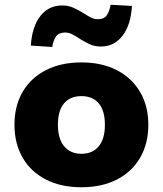

<svg xmlns="http://www.w3.org/2000/svg" viewBox="-20 -778 686 809"><path d="M323 11Q237 11 173.5 -21.5Q110 -54 75.5 -113.5Q41 -173 41 -252Q41 -332 75.5 -391Q110 -450 173.5 -482.5Q237 -515 323 -515Q409 -515 472 -482.5Q535 -450 570 -391Q605 -332 605 -252Q605 -173 570.5 -113.5Q536 -54 472.5 -21.5Q409 11 323 11ZM323 -130Q370 -130 396 -161.5Q422 -193 422 -252Q422 -312 396 -342.5Q370 -373 323 -373Q276 -373 250 -342.5Q224 -312 224 -252Q224 -193 250.5 -161.5Q277 -130 323 -130ZM200 -580 110 -586Q115 -666 150 -710.5Q185 -755 242 -755Q268 -755 289 -745.5Q310 -736 331 -723Q348 -712 362.5 -704.5Q377 -697 392 -697Q418 -697 429.5 -713Q441 -729 446 -758L536 -753Q531 -672 496 -627Q461 -582 405 -582Q378 -582 357 -592Q336 -602 315 -615Q298 -627 283.5 -634Q269 -641 254 -641Q228 -641 216.5 -625Q205 -609 200 -580Z"/></svg>

Font: Nunito Sans 8pt Black
Style: Regular
Weight: 900
Version: Version 3.101;gftools[0.9.27]